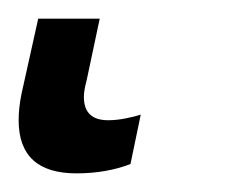

<svg xmlns="http://www.w3.org/2000/svg" viewBox="-46 39 263 206"><path d="M36 225Q68 225 94 215L105 162Q99 164 89 166Q79 168 70 168Q44 168 44 143Q44 136 47 125L61 59H-5L-23 140Q-26 155 -26 168Q-26 225 36 225Z"/></svg>

Font: Noto Sans UI Condensed
Style: Italic
Weight: 400
Width: 3
Italic angle: -12°
Designer: Monotype Design Team
Foundry: Monotype Imaging Inc.
Version: Version 1.901